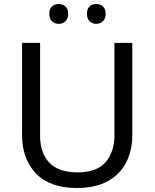

<svg xmlns="http://www.w3.org/2000/svg" viewBox="-20 -928 771 958"><path d="M640 -252Q640 -178 610 -118.5Q580 -59 518.5 -24.5Q457 10 362 10Q229 10 159.5 -62.5Q90 -135 90 -254V-714H180V-251Q180 -164 226.5 -116Q273 -68 367 -68Q464 -68 507.5 -119.5Q551 -171 551 -252V-714H640ZM226 -859Q226 -885 240 -896.5Q254 -908 273 -908Q292 -908 306 -896.5Q320 -885 320 -859Q320 -834 306 -821.5Q292 -809 273 -809Q254 -809 240 -821.5Q226 -834 226 -859ZM414 -859Q414 -885 427.5 -896.5Q441 -908 460 -908Q479 -908 493 -896.5Q507 -885 507 -859Q507 -834 493 -821.5Q479 -809 460 -809Q441 -809 427.5 -821.5Q414 -834 414 -859Z"/></svg>

Font: Noto Sans Nag Mundari
Style: Regular
Weight: 400
Designer: Muthu Nedumaran
Version: Version 1.000; ttfautohint (v1.8.4.7-5d5b)